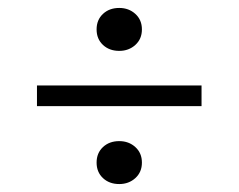

<svg xmlns="http://www.w3.org/2000/svg" viewBox="-20 -582 600 483"><path d="M337 -508Q337 -484 320.5 -469Q304 -454 280 -454Q255 -454 239 -469Q223 -484 223 -508Q223 -532 239 -547Q255 -562 280 -562Q304 -562 320.5 -547Q337 -532 337 -508ZM337 -173Q337 -149 320.5 -134Q304 -119 280 -119Q255 -119 239 -134Q223 -149 223 -173Q223 -197 239 -212Q255 -227 280 -227Q304 -227 320.5 -212Q337 -197 337 -173ZM487 -367V-315H73V-367Z"/></svg>

Font: Roboto Serif 72pt
Style: Regular
Weight: 400
Designer: Greg Gazdowicz
Foundry: Commercial Type
Version: Version 1.008